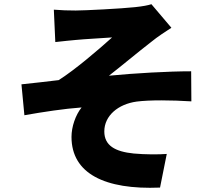

<svg xmlns="http://www.w3.org/2000/svg" viewBox="-20 -822 1040 913"><path d="M236 -776 243 -622C280 -626 316 -630 340 -632C380 -636 474 -641 513 -644C452 -589 337 -490 259 -441C206 -435 135 -426 82 -421L96 -274C186 -290 285 -305 368 -311C339 -275 320 -219 320 -171C320 3 478 81 741 70L773 -90C735 -87 670 -87 616 -92C527 -101 476 -130 476 -197C476 -272 542 -327 630 -339C692 -347 795 -346 890 -340L889 -483C780 -483 622 -474 498 -462C560 -510 632 -571 702 -625C726 -645 770 -674 795 -690L700 -802C685 -797 660 -792 622 -788C559 -781 382 -772 340 -772C304 -772 272 -773 236 -776Z"/></svg>

Font: Source Han Sans HK Heavy
Style: Regular
Weight: 900
Designer: Ryoko NISHIZUKA 西塚涼子 (kana, bopomofo & ideographs); Paul D. Hunt (Latin, Greek & Cyrillic); Sandoll Communications 산돌커뮤니
Foundry: Adobe
Version: Version 2.000;hotconv 1.0.107;makeotfexe 2.5.65593